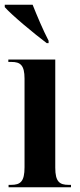

<svg xmlns="http://www.w3.org/2000/svg" viewBox="-25 -786 335 806"><path d="M171 -605H179V-615C155 -661 130 -721 112 -766H-5V-756C26 -721 118 -645 171 -605ZM11 0H273V-10H263C225 -10 207 -23 207 -82V-536H10V-526H23C60 -526 78 -513 78 -456V-84C78 -24 61 -10 22 -10H11Z"/></svg>

Font: Noto Serif Display ExtraCondensed
Style: Bold
Weight: 700
Width: 2
Designer: Monotype Design Team
Foundry: Monotype Imaging Inc.
Version: Version 2.009